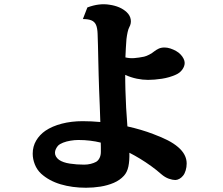

<svg xmlns="http://www.w3.org/2000/svg" viewBox="-20 -841 1040 897"><path d="M492.2 -818.8Q516.1 -815.4 536.4 -806.9Q556.6 -798.3 571.8 -784.2Q580.1 -776.4 584.7 -767.8Q589.4 -759.3 590.8 -750Q593.8 -731.4 584 -713.9Q579.6 -706.1 576.2 -690.7Q572.8 -675.3 570.8 -658.2Q568.8 -637.2 567.9 -615.7L565.9 -572.8Q585.9 -567.9 607.4 -569.6Q628.9 -571.3 652.8 -576.2Q663.6 -578.6 677.2 -585.7Q690.9 -592.8 702.1 -602.1Q709.5 -607.9 720.9 -613.5Q732.4 -619.1 749 -619.1Q761.7 -619.1 775.9 -614.5Q790 -609.9 803 -602.5Q815.9 -595.2 824.2 -585.9Q832.5 -577.1 837.6 -566.9Q842.8 -556.6 842.8 -546.9Q842.8 -531.7 831.8 -516.1Q820.8 -500.5 801.8 -492.2Q771.5 -478.5 736.1 -473.1Q700.7 -467.8 671.9 -467.8Q646.5 -467.8 619.1 -473.4Q591.8 -479 564.9 -491.2Q564.9 -474.6 565.2 -457Q565.4 -439.5 565.9 -421.9Q566.9 -380.4 569.3 -337.6Q571.8 -294.9 575.2 -250.5Q641.1 -235.8 695.8 -214.8Q737.3 -199.2 764.6 -185.1Q792 -170.9 812 -153.8Q852.1 -119.6 852.1 -77.1Q852.1 -60.1 847.4 -44.7Q842.8 -29.3 835 -20Q827.6 -10.7 817.9 -5.4Q808.1 0 798.8 0Q786.6 0 768.8 -6.1Q751 -12.2 732.9 -27.8Q711.4 -46.9 686 -65.2Q660.6 -83.5 634.5 -99.4Q608.4 -115.2 584.5 -127.4Q585.4 -89.8 579.8 -63.2Q574.2 -36.6 559.1 -20Q540 1 511.5 13.2Q482.9 25.4 449.5 30.8Q416 36.1 381.8 36.1Q317.4 36.1 263.2 20Q209 3.9 171.9 -29.8Q152.3 -48.3 142.6 -73.2Q132.8 -98.1 132.8 -123Q132.8 -156.7 148.9 -184.1Q165 -211.4 191.9 -230Q223.6 -251.5 268.6 -263.2Q313.5 -274.9 366.2 -274.9Q386.7 -274.9 407.2 -273.9Q427.7 -272.9 448.7 -271Q447.8 -310.1 446 -349.1Q444.3 -388.2 442.9 -425.8Q441.9 -455.6 440.9 -490.5Q439.9 -525.4 439.2 -561Q438.5 -596.7 437.7 -628.4Q437 -660.2 436 -683.1Q435.1 -710 428.5 -724.9Q421.9 -739.7 407.2 -745.8Q392.6 -752 367.2 -752L388.2 -806.2Q443.8 -827.1 492.2 -818.8ZM255.9 -94.2Q274.4 -81.5 306.2 -76.7Q337.9 -71.8 373 -71.8Q388.7 -71.8 403.6 -75.4Q418.5 -79.1 429.2 -85Q439 -90.8 445.1 -103Q451.2 -115.2 451.2 -131.8V-153.3Q451.2 -164.1 450.7 -174.8Q426.8 -180.7 400.9 -183.8Q375 -187 346.2 -187Q328.6 -187 309.6 -183.8Q290.5 -180.7 274.9 -174.6Q259.3 -168.5 251 -160.2Q245.1 -153.3 241 -144.8Q236.8 -136.2 236.8 -127Q236.8 -118.2 241.7 -109.6Q246.6 -101.1 255.9 -94.2Z"/></svg>

Font: BIZ UDMincho
Style: Bold
Weight: 700
Monospace: yes
Designer: TypeBank Co., Ltd.
Foundry: Morisawa Inc.
Version: Version 1.06